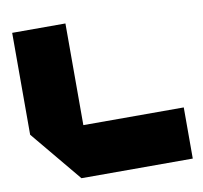

<svg xmlns="http://www.w3.org/2000/svg" viewBox="-80 -816 954 902"><g transform="rotate(-10 396.5 -365.5)"><path d="M237 -1 35 -244V-245H768V-1ZM35 -245V-730H289V-245Z"/></g></svg>

Font: Foldit Black
Style: Regular
Weight: 900
Version: Version 1.003